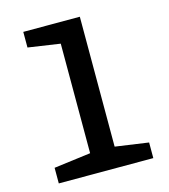

<svg xmlns="http://www.w3.org/2000/svg" viewBox="-113 -849 825 938"><g transform="rotate(-15 300.0 -380.0)"><path d="M68 0V-79L254 -103V-657L92 -681V-760H378V-103L546 -79V0Z"/></g></svg>

Font: Noto Sans Mono SemiBold
Style: Regular
Weight: 600
Designer: Monotype Design Team
Foundry: Monotype Imaging Inc.
Version: Version 2.014; ttfautohint (v1.8.4.7-5d5b)